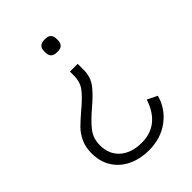

<svg xmlns="http://www.w3.org/2000/svg" viewBox="-209 -644 894 894"><g transform="rotate(-45 237.5 -197.5)"><path d="M296 -514V-507Q296 -469 259 -469H252Q214 -469 214 -507V-514Q214 -552 252 -552H259Q296 -552 296 -514ZM283 -323Q283 -277 258 -244Q233 -211 184 -170Q136 -129 112 -97.5Q88 -66 88 -22Q88 38 127.5 73Q167 108 235 108Q351 108 393 -18L442 6Q424 73 368 115Q312 157 233 157Q178 157 132.5 136Q87 115 60.5 74.5Q34 34 34 -23Q34 -63 48.5 -94Q63 -125 84 -146Q105 -167 140 -197Q187 -236 209.5 -265Q232 -294 232 -337V-363H283Z"/></g></svg>

Font: Krub Light
Style: Regular
Weight: 300
Designer: Ekaluck Peanpanawate
Foundry: Cadson Demak Co.,Ltd.
Version: Version 1.000; ttfautohint (v1.6)